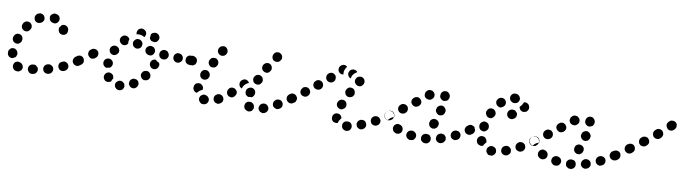

<svg xmlns="http://www.w3.org/2000/svg" viewBox="-33 -583 3231 909"><g transform="rotate(10 1582.0 -128.0)"><path d="M54 23Q58 23 62 20Q66 18 69 15Q72 11 73 7Q76 -2 71 -10Q67 -18 58 -21Q57 -21 57 -21Q48 -25 39 -21Q31 -17 28 -8Q25 1 29 9Q33 18 41 21Q43 22 45 22Q49 23 54 23ZM141 14Q147 7 146 -2Q146 -7 144 -11Q141 -15 138 -17Q135 -20 130 -22Q126 -23 121 -22H119Q110 -21 104 -14Q98 -7 99 3Q99 7 102 11Q104 15 107 18Q111 21 115 22Q119 23 124 23L126 22Q136 21 141 14ZM215 -3Q219 -11 217 -20Q216 -24 213 -28Q210 -31 206 -33Q203 -35 198 -36Q194 -37 189 -35H187Q178 -32 173 -24Q169 -16 171 -7Q172 -3 175 1Q178 4 182 7Q186 9 190 9Q194 10 199 9L201 8Q210 6 215 -3ZM285 -32Q288 -40 284 -49Q282 -53 279 -56Q275 -59 271 -60Q267 -62 262 -62Q258 -61 254 -59L251 -58Q247 -56 244 -53Q241 -50 240 -46Q238 -41 239 -37Q239 -32 241 -28Q243 -24 246 -21Q249 -18 253 -17Q258 -15 262 -16Q267 -16 271 -18L273 -19Q281 -23 285 -32ZM8 -36Q4 -37 0 -40Q-3 -43 -5 -47Q-7 -51 -7 -56Q-7 -57 -7 -59Q-8 -68 -1 -75Q5 -82 14 -82Q19 -82 23 -81Q27 -79 30 -76Q34 -73 35 -69Q37 -65 38 -61Q38 -59 38 -58Q38 -54 36 -50Q35 -45 32 -42Q31 -41 30 -41Q25 -39 20 -35Q20 -35 19 -35Q18 -35 17 -35Q12 -34 8 -36ZM345 -64Q348 -67 348 -72Q349 -76 348 -80Q347 -85 345 -89Q342 -92 338 -95Q335 -97 330 -98Q326 -99 321 -98Q317 -97 313 -94L311 -93Q304 -87 302 -78Q300 -69 306 -61Q308 -58 312 -55Q316 -53 320 -52Q324 -51 329 -52Q333 -53 337 -56L339 -57Q343 -60 345 -64ZM4 -127Q4 -123 6 -119Q8 -114 11 -112Q15 -109 19 -107Q23 -106 28 -106Q32 -106 36 -108Q40 -110 43 -114Q46 -117 48 -121V-124Q50 -128 49 -133Q49 -137 47 -141Q45 -145 42 -148Q38 -151 34 -152Q25 -155 17 -151Q9 -147 6 -138L5 -136Q3 -131 4 -127ZM36 -190Q38 -180 46 -175Q53 -170 62 -171Q72 -173 77 -181L78 -183Q84 -190 82 -200Q80 -209 73 -214Q65 -219 56 -218Q47 -216 41 -209L40 -206Q35 -199 36 -190ZM247 -227Q239 -233 230 -232Q228 -232 226 -231Q223 -230 221 -229Q218 -223 213 -219Q211 -216 211 -213Q210 -210 210 -207Q210 -207 211 -207Q211 -198 217 -191Q224 -185 233 -185Q242 -185 249 -191Q255 -198 255 -207Q255 -210 255 -212Q254 -222 247 -227ZM94 -257Q91 -254 89 -249Q88 -245 89 -241Q89 -236 91 -232Q95 -224 104 -221Q113 -219 121 -223Q122 -223 123 -224Q127 -226 130 -229Q133 -233 135 -237Q136 -241 136 -246Q135 -250 133 -254Q131 -258 128 -261Q125 -264 120 -265Q116 -267 112 -267Q107 -266 103 -264Q102 -263 100 -263Q96 -261 94 -257ZM177 -277Q172 -276 169 -273Q165 -271 162 -267Q160 -263 159 -259Q159 -254 160 -250Q161 -245 163 -242Q166 -238 169 -236Q173 -233 178 -233Q179 -232 180 -232Q189 -230 196 -235Q204 -241 206 -250Q207 -254 206 -258Q205 -263 203 -267Q200 -270 197 -273Q193 -275 189 -276Q187 -277 185 -277Q181 -278 177 -277Z M557 21Q550 27 541 27H540Q536 27 532 25Q528 24 525 20Q521 17 520 13Q518 9 518 4Q518 -5 525 -11Q532 -18 541 -18Q546 -18 550 -16Q554 -14 557 -11Q558 -10 559 -9Q560 -8 561 -6Q562 -2 563 2Q563 3 564 3Q564 4 564 5Q563 14 557 21ZM623 -4Q626 -7 627 -12Q628 -16 627 -21Q626 -25 624 -29Q623 -29 623 -30Q622 -31 621 -32Q621 -32 621 -32Q619 -35 616 -36Q613 -38 609 -38Q605 -39 601 -39Q596 -38 593 -35H592Q588 -33 586 -29Q583 -25 583 -21Q582 -16 582 -12Q583 -8 586 -4Q591 4 600 6Q609 8 617 3V2Q621 0 623 -4ZM487 -3Q483 -2 479 -2Q474 -3 470 -5Q467 -8 464 -11V-12Q458 -19 460 -29Q462 -38 469 -43Q473 -46 477 -47Q481 -48 486 -47Q490 -46 494 -44Q498 -42 500 -38H501Q503 -34 504 -30Q505 -26 505 -22Q501 -18 499 -12Q498 -10 498 -8Q497 -8 497 -7Q496 -7 495 -6Q492 -4 487 -3ZM672 -49V-50Q675 -53 676 -57Q677 -62 676 -66Q676 -71 673 -75Q671 -78 668 -81Q660 -87 651 -85Q642 -84 636 -77V-76Q630 -69 631 -60Q633 -51 640 -45Q648 -39 657 -41Q666 -42 672 -49ZM350 -67Q353 -71 354 -75Q354 -80 353 -84Q352 -89 350 -92Q345 -100 335 -102Q326 -103 319 -98L315 -95Q311 -93 309 -89Q307 -85 306 -81Q305 -77 306 -72Q307 -68 310 -64Q315 -56 324 -55Q333 -53 341 -59L344 -61Q348 -63 350 -67ZM451 -75Q445 -83 446 -92Q447 -101 454 -107Q462 -113 471 -112Q480 -111 486 -104Q492 -97 491 -88V-87Q490 -82 487 -77Q484 -72 479 -70Q475 -69 471 -69Q469 -68 467 -67Q467 -67 467 -67Q467 -67 466 -67Q457 -68 451 -75ZM412 -111Q415 -115 415 -119Q416 -124 415 -128Q414 -133 412 -136Q409 -140 405 -142Q401 -145 397 -145Q393 -146 388 -145Q384 -144 380 -141L377 -139Q369 -134 368 -124Q366 -115 372 -108Q377 -100 386 -98Q395 -97 403 -102L406 -105Q410 -107 412 -111ZM707 -115V-116Q709 -120 709 -124Q708 -129 706 -133Q704 -134 703 -135Q694 -138 689 -145Q688 -145 687 -145Q680 -146 674 -142Q667 -137 665 -130Q663 -126 664 -121Q664 -117 666 -113Q668 -109 671 -106Q674 -103 679 -101Q687 -98 696 -102Q704 -106 707 -115ZM466 -148Q463 -156 467 -165Q471 -173 480 -176Q489 -179 497 -175Q506 -171 509 -162Q512 -154 508 -145H507Q504 -138 497 -135Q490 -131 482 -133Q481 -133 480 -134Q479 -134 479 -134Q478 -134 477 -135Q469 -139 466 -148ZM867 -150Q871 -152 875 -155Q878 -158 879 -162Q881 -167 881 -171Q881 -180 875 -187Q868 -193 859 -194H858Q854 -194 850 -192Q846 -190 842 -187Q839 -184 838 -180Q836 -175 836 -171Q836 -167 838 -162Q839 -158 842 -155Q846 -152 850 -150Q854 -149 858 -149H859Q863 -148 867 -150ZM806 -156Q813 -162 813 -171Q813 -176 812 -180Q810 -184 807 -187Q804 -191 800 -192Q796 -194 791 -194Q781 -195 775 -188Q768 -182 768 -172Q768 -168 769 -164Q771 -160 774 -156Q777 -153 781 -151Q785 -150 790 -149Q799 -149 806 -156ZM737 -158Q744 -164 745 -173Q745 -178 744 -182Q742 -186 739 -190Q737 -193 733 -195Q729 -197 724 -198Q714 -198 707 -192Q700 -186 700 -177Q699 -172 701 -168Q702 -164 705 -160Q708 -157 712 -155Q716 -153 720 -153H721Q730 -152 737 -158ZM668 -164Q675 -170 677 -179Q678 -183 677 -188Q676 -192 673 -196Q671 -200 667 -202Q663 -204 659 -205H658Q649 -207 642 -201Q634 -196 632 -187Q632 -182 632 -178Q633 -174 636 -170Q639 -166 642 -164Q646 -162 651 -161Q660 -159 668 -164ZM594 -182Q585 -180 578 -186H577Q570 -191 568 -201Q566 -210 572 -217Q577 -225 586 -227Q596 -228 603 -223Q609 -219 612 -212Q614 -206 612 -199Q612 -197 611 -195Q611 -194 610 -193Q610 -192 609 -191Q604 -184 594 -182ZM543 -194Q536 -187 527 -187Q518 -187 511 -194Q504 -201 504 -210Q504 -219 511 -226Q518 -233 527 -233Q536 -233 543 -226Q545 -225 546 -223Q547 -221 548 -219Q547 -217 547 -215Q544 -206 546 -198Q545 -197 544 -196Q544 -195 543 -194ZM651 -230Q648 -233 645 -236Q643 -239 642 -243Q644 -248 644 -254Q644 -256 644 -258Q645 -259 645 -260Q646 -261 646 -262Q652 -269 661 -270Q670 -272 678 -266Q685 -261 687 -251Q688 -242 682 -235Q680 -231 676 -229Q673 -227 668 -226Q665 -227 662 -227Q658 -228 654 -228Q653 -228 653 -229Q652 -229 651 -230ZM579 -267Q583 -275 592 -278Q601 -281 609 -276Q618 -272 621 -263Q622 -259 622 -255Q621 -250 619 -246Q619 -245 618 -244Q617 -242 616 -241Q609 -246 601 -248Q592 -250 583 -249Q580 -248 578 -248Q578 -248 578 -249Q578 -249 577 -249Q575 -258 579 -267Z M959 19Q966 14 968 5Q969 0 968 -4Q967 -9 964 -12Q961 -16 958 -18Q954 -21 949 -21Q949 -22 948 -22Q944 -23 940 -22Q935 -21 932 -18Q928 -16 925 -12Q923 -8 922 -4Q920 5 926 13Q931 21 940 23Q941 23 942 23Q951 24 959 19ZM1175 16Q1171 18 1167 19Q1162 20 1158 19Q1153 18 1150 15Q1149 14 1147 14Q1140 8 1139 -1Q1138 -11 1143 -18Q1146 -21 1150 -24Q1154 -26 1158 -26Q1163 -27 1167 -26Q1172 -25 1175 -22Q1175 -22 1175 -22Q1179 -20 1181 -16Q1183 -13 1184 -9Q1184 -9 1184 -8Q1184 -4 1185 0Q1184 3 1183 5Q1182 7 1181 9Q1179 13 1175 16ZM1251 2Q1255 -6 1252 -15Q1250 -19 1247 -23Q1244 -26 1240 -28Q1236 -30 1232 -30Q1227 -30 1223 -29L1221 -28Q1213 -25 1209 -16Q1205 -8 1208 1Q1210 5 1213 8Q1216 12 1220 13Q1224 15 1228 16Q1233 16 1237 14H1238Q1247 10 1251 2ZM1031 0Q1034 -4 1035 -8Q1036 -12 1036 -17Q1035 -21 1033 -25Q1028 -33 1019 -36Q1010 -38 1002 -34L1001 -33Q993 -29 990 -20Q988 -11 992 -3Q997 6 1006 8Q1015 11 1023 6L1024 5Q1028 3 1031 0ZM1316 -32Q1318 -41 1314 -49Q1311 -53 1308 -56Q1304 -59 1300 -60Q1296 -61 1291 -60Q1287 -60 1283 -58L1282 -57Q1274 -52 1271 -43Q1269 -34 1273 -26Q1275 -22 1279 -20Q1283 -17 1287 -16Q1291 -14 1296 -15Q1300 -16 1304 -18L1305 -19Q1313 -23 1316 -32ZM891 -34Q885 -41 887 -50V-52Q888 -61 895 -67Q903 -72 912 -71Q921 -70 927 -62Q933 -55 931 -45V-44Q931 -44 931 -43Q931 -43 931 -43Q924 -41 919 -37Q912 -32 907 -25Q907 -25 906 -25Q906 -25 906 -25Q896 -26 891 -34ZM1090 -46Q1092 -50 1093 -54Q1093 -59 1092 -63Q1090 -67 1087 -70Q1081 -77 1072 -78Q1062 -79 1055 -73L1054 -72Q1051 -69 1049 -65Q1047 -61 1047 -56Q1046 -52 1048 -47Q1049 -43 1052 -40Q1058 -33 1068 -32Q1077 -31 1084 -38L1085 -39Q1088 -42 1090 -46ZM1133 -67Q1133 -71 1134 -75V-77Q1137 -86 1145 -90Q1153 -95 1162 -93Q1171 -90 1176 -82Q1180 -74 1178 -65L1177 -63Q1176 -59 1173 -55Q1170 -51 1165 -49Q1160 -49 1156 -49Q1153 -48 1150 -48Q1145 -49 1142 -52Q1138 -54 1136 -58Q1134 -62 1133 -67ZM1376 -72Q1377 -81 1372 -89Q1369 -93 1366 -95Q1362 -97 1358 -98Q1353 -99 1349 -98Q1344 -97 1341 -94H1339Q1336 -91 1333 -87Q1331 -84 1330 -79Q1329 -75 1330 -70Q1331 -66 1334 -62Q1339 -55 1348 -53Q1358 -51 1365 -57L1366 -58Q1374 -63 1376 -72ZM1120 -98Q1126 -105 1134 -110Q1138 -112 1141 -113Q1140 -116 1139 -118Q1139 -118 1138 -119Q1138 -119 1137 -120Q1134 -123 1130 -125Q1126 -127 1121 -127Q1117 -127 1113 -125Q1109 -123 1106 -120L1104 -119Q1098 -112 1098 -103Q1098 -94 1104 -87Q1106 -85 1108 -84Q1110 -83 1113 -82V-83Q1115 -91 1120 -98ZM909 -106Q912 -97 921 -94Q929 -90 938 -94Q947 -97 950 -106L951 -107Q954 -116 951 -124Q947 -133 938 -137Q930 -140 921 -137Q913 -133 909 -124V-123Q905 -114 909 -106ZM1158 -136Q1158 -132 1160 -127Q1161 -123 1164 -120Q1167 -117 1171 -115Q1180 -111 1189 -114Q1197 -117 1201 -126L1202 -127Q1204 -131 1204 -136Q1204 -140 1202 -144Q1201 -149 1198 -152Q1195 -155 1191 -157Q1182 -161 1174 -158Q1165 -155 1161 -146L1160 -145Q1158 -141 1158 -136ZM858 -150Q863 -151 866 -155Q869 -158 871 -162Q873 -166 873 -170Q873 -180 867 -186Q861 -193 851 -193Q850 -193 850 -193Q841 -194 834 -188Q827 -181 827 -172Q826 -163 832 -156Q839 -149 848 -149Q849 -148 850 -148Q854 -148 858 -150ZM938 -171Q941 -163 949 -158Q953 -156 957 -156Q962 -156 966 -157Q970 -158 974 -161Q977 -164 979 -168L980 -169Q982 -173 982 -178Q983 -182 981 -187Q980 -191 977 -194Q974 -198 970 -200Q966 -202 962 -202Q957 -202 953 -201Q949 -200 945 -197Q942 -194 940 -190L939 -189Q935 -180 938 -171ZM1191 -192Q1194 -183 1202 -179Q1206 -176 1210 -176Q1214 -175 1219 -176Q1223 -178 1227 -180Q1230 -183 1232 -187L1233 -188Q1238 -196 1235 -205Q1233 -214 1225 -219Q1221 -221 1217 -222Q1212 -222 1208 -221Q1203 -220 1200 -217Q1196 -214 1194 -211L1193 -209Q1189 -201 1191 -192ZM971 -234Q974 -225 982 -221Q990 -216 999 -219Q1008 -221 1012 -229L1013 -230Q1018 -238 1015 -247Q1013 -256 1005 -261Q997 -266 988 -263Q979 -261 974 -253L973 -252Q969 -243 971 -234ZM1230 -253Q1231 -244 1239 -238Q1243 -236 1247 -235Q1252 -234 1256 -235Q1260 -235 1264 -238Q1268 -240 1270 -244L1271 -245Q1277 -253 1275 -262Q1273 -271 1266 -276Q1258 -282 1249 -280Q1240 -279 1234 -271V-270Q1228 -262 1230 -253Z M1645 27Q1649 25 1652 21Q1654 18 1656 13Q1657 9 1656 4Q1655 -5 1648 -11Q1640 -16 1631 -15H1630Q1621 -14 1615 -7Q1609 1 1611 10Q1611 14 1613 18Q1615 22 1619 25Q1623 28 1627 29Q1631 30 1636 30H1637Q1641 29 1645 27ZM1716 4Q1719 1 1721 -3Q1723 -7 1723 -12Q1723 -16 1721 -20Q1718 -29 1710 -33Q1701 -36 1692 -33H1691Q1687 -31 1684 -28Q1681 -25 1679 -21Q1677 -17 1677 -12Q1677 -8 1679 -3Q1682 5 1691 9Q1699 13 1708 9H1709Q1713 7 1716 4ZM1565 -3Q1558 -9 1557 -19Q1557 -19 1557 -20Q1557 -24 1558 -29Q1559 -33 1562 -36Q1565 -40 1569 -42Q1573 -44 1577 -44Q1586 -45 1593 -40Q1600 -34 1602 -25Q1599 -23 1598 -20Q1592 -13 1589 -4Q1589 -2 1589 0Q1587 0 1585 1Q1584 1 1582 1Q1573 2 1565 -3ZM1785 -34Q1788 -43 1784 -51Q1781 -55 1778 -58Q1775 -61 1770 -62Q1766 -64 1762 -63Q1757 -63 1753 -61L1752 -60Q1744 -56 1741 -47Q1739 -38 1743 -30Q1745 -26 1748 -23Q1752 -20 1756 -19Q1760 -18 1765 -18Q1769 -18 1773 -21H1774Q1782 -25 1785 -34ZM1845 -73Q1847 -82 1841 -90Q1839 -94 1835 -96Q1831 -98 1827 -99Q1822 -100 1818 -99Q1814 -98 1810 -95H1809Q1802 -89 1800 -80Q1798 -71 1804 -63Q1806 -60 1810 -57Q1814 -55 1819 -54Q1823 -53 1827 -55Q1832 -56 1835 -58L1836 -59Q1844 -64 1845 -73ZM1375 -65Q1377 -69 1378 -74Q1379 -78 1378 -82Q1377 -87 1374 -90Q1372 -94 1368 -96Q1364 -99 1360 -100Q1355 -100 1351 -100Q1347 -99 1343 -96L1342 -95Q1335 -90 1333 -81Q1331 -72 1337 -64Q1339 -60 1343 -58Q1347 -56 1351 -55Q1355 -54 1360 -55Q1364 -56 1368 -59H1369Q1372 -62 1375 -65ZM1571 -79Q1575 -71 1584 -68Q1588 -66 1593 -66Q1597 -67 1601 -69Q1605 -71 1608 -74Q1611 -77 1613 -81V-82Q1615 -87 1614 -91Q1614 -95 1612 -100Q1610 -104 1607 -107Q1604 -110 1600 -111Q1591 -114 1582 -110Q1574 -106 1571 -97L1570 -96Q1567 -88 1571 -79ZM1431 -107Q1434 -111 1434 -116Q1435 -120 1434 -124Q1432 -129 1430 -132Q1424 -140 1415 -141Q1406 -142 1398 -137L1397 -136Q1394 -133 1392 -129Q1389 -125 1389 -121Q1388 -117 1389 -112Q1390 -108 1393 -104Q1399 -97 1408 -96Q1417 -94 1425 -100V-101Q1429 -103 1431 -107ZM1599 -146Q1601 -137 1610 -132Q1618 -128 1627 -131Q1636 -133 1640 -141L1641 -142Q1645 -150 1642 -159Q1640 -168 1632 -173Q1623 -177 1614 -175Q1606 -172 1601 -164V-163Q1596 -155 1599 -146ZM1489 -159Q1490 -168 1484 -176Q1478 -183 1469 -184Q1460 -185 1452 -179V-178Q1444 -173 1443 -163Q1442 -154 1448 -147Q1454 -140 1463 -139Q1473 -138 1480 -143L1481 -144Q1488 -150 1489 -159ZM1542 -204Q1543 -214 1537 -221Q1531 -228 1521 -229Q1512 -229 1505 -223L1504 -222Q1497 -216 1497 -207Q1496 -198 1502 -191Q1508 -184 1518 -183Q1527 -182 1534 -188L1535 -189Q1542 -195 1542 -204ZM1634 -216Q1634 -212 1634 -207Q1635 -203 1638 -199Q1640 -195 1644 -193Q1652 -188 1661 -189Q1670 -191 1675 -199L1676 -200Q1678 -203 1679 -208Q1680 -212 1679 -217Q1678 -221 1676 -225Q1673 -228 1670 -231Q1662 -236 1653 -234Q1644 -233 1638 -225V-224Q1635 -220 1634 -216ZM1632 -249Q1635 -252 1638 -253Q1636 -255 1634 -257Q1632 -258 1630 -260H1629Q1621 -264 1612 -261Q1603 -258 1599 -249Q1595 -241 1598 -232Q1601 -223 1610 -219H1611Q1611 -219 1611 -219Q1612 -219 1612 -218Q1612 -220 1613 -221Q1614 -230 1619 -237L1620 -238Q1625 -245 1632 -249ZM1548 -252Q1548 -262 1554 -268L1555 -269Q1561 -275 1570 -276Q1579 -276 1586 -270Q1582 -265 1579 -259Q1575 -251 1574 -243Q1574 -236 1575 -231Q1570 -229 1564 -231Q1558 -232 1554 -237Q1548 -243 1548 -252Z M2030 15Q2036 8 2035 -1Q2035 -6 2033 -10Q2031 -14 2028 -17Q2024 -20 2020 -21Q2016 -22 2011 -22H2010Q2000 -21 1994 -14Q1988 -7 1989 2Q1989 7 1991 11Q1993 15 1996 17Q2000 20 2004 22Q2008 23 2013 23H2015Q2024 22 2030 15ZM1948 19Q1952 18 1956 16Q1959 13 1961 9Q1964 5 1964 1Q1966 -8 1960 -16Q1954 -23 1945 -25H1943Q1934 -26 1927 -21Q1919 -15 1918 -6Q1917 -1 1918 3Q1920 7 1922 11Q1925 14 1929 17Q1933 19 1937 20H1939Q1943 20 1948 19ZM2097 4Q2100 1 2102 -3Q2105 -6 2105 -11Q2105 -15 2104 -20Q2101 -29 2093 -33Q2085 -37 2076 -35L2074 -34Q2070 -33 2067 -30Q2063 -27 2061 -23Q2059 -19 2059 -15Q2058 -10 2059 -6Q2062 3 2070 7Q2079 12 2087 9L2089 8Q2093 7 2097 4ZM1881 0Q1890 -3 1894 -11Q1898 -20 1895 -29Q1892 -37 1884 -42H1882Q1878 -44 1874 -45Q1869 -45 1865 -44Q1861 -42 1857 -39Q1854 -36 1852 -32Q1848 -24 1851 -15Q1854 -6 1862 -2L1864 -1Q1872 3 1881 0ZM2170 -33Q2173 -41 2169 -50Q2167 -54 2163 -57Q2160 -60 2156 -61Q2151 -62 2147 -62Q2143 -62 2139 -60L2137 -59Q2129 -55 2126 -46Q2123 -37 2127 -29Q2129 -25 2132 -22Q2135 -19 2140 -18Q2144 -16 2148 -16Q2153 -17 2157 -19L2159 -20Q2167 -24 2170 -33ZM2016 -67Q2019 -58 2028 -54Q2032 -52 2036 -52Q2041 -52 2045 -53Q2049 -55 2052 -58Q2056 -61 2057 -65L2058 -67Q2062 -75 2059 -84Q2056 -92 2047 -96Q2043 -98 2039 -98Q2034 -99 2030 -97Q2026 -96 2023 -93Q2019 -90 2017 -86V-84Q2013 -75 2016 -67ZM2232 -72Q2233 -81 2228 -89Q2223 -97 2213 -98Q2204 -100 2197 -94L2195 -93Q2192 -91 2189 -87Q2187 -83 2186 -79Q2185 -74 2186 -70Q2187 -66 2190 -62Q2192 -58 2196 -56Q2200 -54 2204 -53Q2209 -52 2213 -53Q2217 -54 2221 -57L2223 -58Q2230 -63 2232 -72ZM1801 -72Q1800 -77 1801 -81Q1802 -85 1804 -89Q1806 -93 1810 -95L1812 -96Q1819 -102 1828 -100Q1838 -99 1843 -91Q1845 -87 1846 -83Q1847 -79 1847 -74Q1839 -72 1833 -68Q1826 -64 1821 -57Q1820 -56 1820 -55Q1815 -55 1811 -58Q1807 -60 1805 -64Q1802 -68 1801 -72ZM1904 -117Q1905 -126 1900 -134Q1897 -137 1893 -140Q1889 -142 1885 -142Q1880 -143 1876 -142Q1872 -141 1868 -138L1867 -137Q1859 -131 1858 -122Q1857 -113 1862 -106Q1868 -98 1877 -97Q1886 -96 1894 -101L1895 -102Q1903 -108 1904 -117ZM2036 -147V-146Q2034 -137 2040 -130Q2045 -122 2054 -120Q2058 -119 2063 -120Q2067 -121 2071 -123Q2075 -126 2077 -130Q2080 -133 2080 -138L2081 -140Q2083 -149 2077 -156Q2072 -164 2063 -166Q2054 -168 2046 -162Q2038 -157 2037 -148ZM1961 -160Q1962 -170 1956 -177Q1953 -181 1949 -183Q1946 -185 1941 -186Q1937 -186 1932 -185Q1928 -184 1925 -181L1923 -180Q1916 -174 1914 -165Q1913 -156 1919 -149Q1922 -145 1926 -143Q1929 -141 1934 -140Q1938 -139 1943 -141Q1947 -142 1951 -144L1952 -146Q1959 -151 1961 -160ZM2017 -204Q2018 -214 2012 -221Q2009 -224 2005 -227Q2001 -229 1997 -229Q1993 -230 1988 -229Q1984 -228 1980 -225L1979 -224Q1976 -221 1973 -217Q1971 -213 1971 -209Q1970 -204 1971 -200Q1972 -196 1975 -192Q1981 -185 1990 -184Q2000 -182 2007 -188L2008 -189Q2016 -195 2017 -204ZM2045 -205Q2047 -200 2050 -197Q2053 -194 2057 -192Q2061 -190 2066 -190Q2070 -190 2074 -192Q2078 -193 2082 -196Q2085 -199 2087 -204Q2088 -208 2089 -212V-214Q2089 -223 2082 -230Q2076 -237 2067 -237Q2057 -237 2051 -231Q2044 -224 2044 -215V-213Q2043 -209 2045 -205Z M2336 25Q2340 23 2343 20Q2346 17 2348 13Q2350 9 2350 5Q2350 -5 2344 -12Q2337 -18 2328 -19H2327Q2317 -19 2311 -12Q2304 -6 2304 3Q2304 8 2305 12Q2307 16 2310 19Q2313 23 2317 25Q2321 26 2326 26H2327Q2332 27 2336 25ZM2411 7Q2415 4 2417 0Q2419 -4 2419 -8Q2419 -13 2418 -17Q2414 -26 2406 -30Q2398 -34 2389 -31L2387 -30Q2379 -27 2375 -19Q2371 -10 2374 -1Q2377 7 2385 11Q2394 15 2402 12H2404Q2408 10 2411 7ZM2273 -11Q2268 -12 2264 -14Q2260 -16 2257 -19Q2254 -23 2253 -27Q2253 -28 2252 -29Q2250 -38 2254 -46Q2259 -54 2268 -57Q2272 -58 2276 -57Q2281 -57 2285 -55Q2289 -53 2291 -49Q2294 -46 2296 -41Q2296 -41 2296 -40Q2297 -38 2297 -35Q2297 -33 2297 -30Q2296 -29 2295 -29Q2288 -22 2285 -14Q2284 -13 2283 -13Q2282 -12 2281 -12Q2277 -11 2273 -11ZM2482 -33Q2484 -42 2480 -50Q2478 -54 2474 -57Q2470 -59 2466 -61Q2462 -62 2457 -61Q2453 -61 2449 -59L2448 -58Q2440 -53 2437 -44Q2435 -35 2439 -27Q2444 -19 2453 -17Q2462 -14 2470 -19H2471Q2479 -24 2482 -33ZM2542 -73Q2543 -82 2538 -90Q2533 -97 2523 -99Q2514 -100 2507 -95L2505 -94Q2498 -89 2496 -80Q2495 -71 2500 -63Q2502 -59 2506 -57Q2510 -54 2514 -54Q2519 -53 2523 -54Q2528 -55 2531 -57L2532 -58Q2540 -64 2542 -73ZM2231 -66Q2234 -69 2234 -74Q2235 -76 2235 -77Q2235 -79 2234 -81Q2231 -86 2230 -92Q2227 -95 2224 -97Q2220 -99 2216 -100Q2212 -101 2207 -100Q2203 -99 2199 -96L2198 -95Q2194 -93 2192 -89Q2190 -85 2189 -81Q2188 -77 2189 -72Q2190 -68 2193 -64Q2198 -56 2207 -55Q2216 -53 2224 -59H2225Q2229 -62 2231 -66ZM2255 -90Q2260 -83 2270 -81Q2274 -80 2278 -81Q2283 -82 2286 -85Q2290 -88 2292 -91Q2295 -95 2296 -100V-101Q2297 -110 2292 -118Q2287 -125 2277 -127Q2268 -129 2261 -123Q2253 -118 2251 -109V-107Q2250 -98 2255 -90ZM2273 -163Q2276 -154 2284 -150Q2293 -146 2302 -149Q2310 -153 2314 -161L2315 -163Q2319 -171 2315 -180Q2312 -188 2304 -192Q2295 -196 2286 -193Q2278 -190 2274 -181L2273 -180Q2269 -171 2273 -163ZM2416 -177Q2419 -186 2415 -194Q2411 -197 2409 -200Q2408 -201 2408 -202Q2403 -206 2396 -206Q2390 -207 2384 -204H2383Q2375 -199 2372 -191Q2369 -182 2373 -173Q2377 -165 2386 -162Q2395 -159 2403 -163L2404 -164Q2413 -168 2416 -177ZM2467 -234Q2466 -238 2463 -242Q2461 -245 2457 -247Q2453 -250 2448 -250Q2446 -250 2444 -250Q2441 -250 2439 -249Q2439 -249 2439 -248Q2436 -239 2430 -232Q2427 -228 2423 -225Q2424 -217 2429 -211Q2434 -206 2442 -204Q2446 -204 2451 -205Q2455 -206 2459 -208Q2462 -211 2465 -215Q2467 -218 2468 -223Q2468 -224 2468 -225Q2469 -230 2467 -234ZM2310 -229Q2310 -220 2317 -213Q2320 -210 2324 -208Q2328 -206 2332 -206Q2337 -206 2341 -208Q2345 -210 2348 -213L2349 -214Q2356 -220 2356 -230Q2356 -239 2349 -246Q2343 -252 2334 -252Q2324 -252 2318 -246L2317 -245Q2310 -238 2310 -229ZM2376 -275Q2370 -267 2371 -258Q2372 -249 2380 -243Q2387 -237 2396 -238H2398Q2407 -239 2413 -246Q2419 -254 2418 -263Q2417 -267 2415 -271Q2413 -275 2409 -278Q2406 -281 2402 -282Q2397 -283 2393 -283H2391Q2382 -282 2376 -275Z M2727 15Q2733 8 2732 -1Q2732 -6 2730 -10Q2728 -14 2725 -17Q2721 -20 2717 -21Q2713 -22 2708 -22H2707Q2697 -21 2691 -14Q2685 -7 2686 2Q2686 7 2688 11Q2690 15 2693 17Q2697 20 2701 22Q2705 23 2710 23H2712Q2721 22 2727 15ZM2645 19Q2649 18 2653 16Q2656 13 2658 9Q2661 5 2661 1Q2663 -8 2657 -16Q2651 -23 2642 -25H2640Q2631 -26 2624 -21Q2616 -15 2615 -6Q2614 -1 2615 3Q2617 7 2619 11Q2622 14 2626 17Q2630 19 2634 20H2636Q2640 20 2645 19ZM2794 4Q2797 1 2799 -3Q2802 -6 2802 -11Q2802 -15 2801 -20Q2798 -29 2790 -33Q2782 -37 2773 -35L2771 -34Q2767 -33 2764 -30Q2760 -27 2758 -23Q2756 -19 2756 -15Q2755 -10 2756 -6Q2759 3 2767 7Q2776 12 2784 9L2786 8Q2790 7 2794 4ZM2578 0Q2587 -3 2591 -11Q2595 -20 2592 -29Q2589 -37 2581 -42H2579Q2575 -44 2571 -45Q2566 -45 2562 -44Q2558 -42 2554 -39Q2551 -36 2549 -32Q2545 -24 2548 -15Q2551 -6 2559 -2L2561 -1Q2569 3 2578 0ZM2867 -33Q2870 -41 2866 -50Q2864 -54 2860 -57Q2857 -60 2853 -61Q2848 -62 2844 -62Q2840 -62 2836 -60L2834 -59Q2826 -55 2823 -46Q2820 -37 2824 -29Q2826 -25 2829 -22Q2832 -19 2837 -18Q2841 -16 2845 -16Q2850 -17 2854 -19L2856 -20Q2864 -24 2867 -33ZM2713 -67Q2716 -58 2725 -54Q2729 -52 2733 -52Q2738 -52 2742 -53Q2746 -55 2749 -58Q2753 -61 2754 -65L2755 -67Q2759 -75 2756 -84Q2753 -92 2744 -96Q2740 -98 2736 -98Q2731 -99 2727 -97Q2723 -96 2720 -93Q2716 -90 2714 -86V-84Q2710 -75 2713 -67ZM2929 -72Q2930 -81 2925 -89Q2920 -97 2910 -98Q2901 -100 2894 -94L2892 -93Q2889 -91 2886 -87Q2884 -83 2883 -79Q2882 -74 2883 -70Q2884 -66 2887 -62Q2889 -58 2893 -56Q2897 -54 2901 -53Q2906 -52 2910 -53Q2914 -54 2918 -57L2920 -58Q2927 -63 2929 -72ZM2498 -72Q2497 -77 2498 -81Q2499 -85 2501 -89Q2503 -93 2507 -95L2509 -96Q2516 -102 2525 -100Q2535 -99 2540 -91Q2542 -87 2543 -83Q2544 -79 2544 -74Q2536 -72 2530 -68Q2523 -64 2518 -57Q2517 -56 2517 -55Q2512 -55 2508 -58Q2504 -60 2502 -64Q2499 -68 2498 -72ZM2601 -117Q2602 -126 2597 -134Q2594 -137 2590 -140Q2586 -142 2582 -142Q2577 -143 2573 -142Q2569 -141 2565 -138L2564 -137Q2556 -131 2555 -122Q2554 -113 2559 -106Q2565 -98 2574 -97Q2583 -96 2591 -101L2592 -102Q2600 -108 2601 -117ZM2733 -147V-146Q2731 -137 2737 -130Q2742 -122 2751 -120Q2755 -119 2760 -120Q2764 -121 2768 -123Q2772 -126 2774 -130Q2777 -133 2777 -138L2778 -140Q2780 -149 2774 -156Q2769 -164 2760 -166Q2751 -168 2743 -162Q2735 -157 2734 -148ZM2658 -160Q2659 -170 2653 -177Q2650 -181 2646 -183Q2643 -185 2638 -186Q2634 -186 2629 -185Q2625 -184 2622 -181L2620 -180Q2613 -174 2611 -165Q2610 -156 2616 -149Q2619 -145 2623 -143Q2626 -141 2631 -140Q2635 -139 2640 -141Q2644 -142 2648 -144L2649 -146Q2656 -151 2658 -160ZM2714 -204Q2715 -214 2709 -221Q2706 -224 2702 -227Q2698 -229 2694 -229Q2690 -230 2685 -229Q2681 -228 2677 -225L2676 -224Q2673 -221 2670 -217Q2668 -213 2668 -209Q2667 -204 2668 -200Q2669 -196 2672 -192Q2678 -185 2687 -184Q2697 -182 2704 -188L2705 -189Q2713 -195 2714 -204ZM2742 -205Q2744 -200 2747 -197Q2750 -194 2754 -192Q2758 -190 2763 -190Q2767 -190 2771 -192Q2775 -193 2779 -196Q2782 -199 2784 -204Q2785 -208 2786 -212V-214Q2786 -223 2779 -230Q2773 -237 2764 -237Q2754 -237 2748 -231Q2741 -224 2741 -215V-213Q2740 -209 2742 -205Z M2930 -66Q2933 -70 2933 -74Q2934 -79 2933 -83Q2932 -87 2930 -91Q2924 -99 2915 -100Q2906 -102 2898 -96L2895 -94Q2891 -91 2889 -88Q2887 -84 2886 -79Q2885 -75 2886 -71Q2887 -66 2890 -63Q2895 -55 2904 -53Q2913 -52 2921 -57L2924 -60Q2928 -62 2930 -66ZM2995 -118Q2996 -127 2991 -135Q2986 -143 2976 -144Q2967 -145 2960 -140L2956 -138Q2949 -132 2947 -123Q2946 -114 2951 -106Q2957 -99 2966 -97Q2975 -96 2983 -101L2986 -104Q2993 -109 2995 -118ZM3056 -163Q3057 -173 3051 -180Q3049 -184 3045 -186Q3041 -188 3037 -189Q3032 -189 3028 -188Q3023 -187 3020 -185L3017 -182Q3009 -177 3008 -167Q3007 -158 3012 -151Q3018 -143 3027 -142Q3036 -141 3044 -146L3047 -149Q3054 -154 3056 -163ZM3115 -211Q3116 -220 3110 -228Q3104 -235 3095 -236Q3086 -237 3078 -231L3075 -228Q3068 -222 3067 -213Q3066 -204 3072 -196Q3078 -189 3088 -188Q3097 -187 3104 -193L3107 -196Q3114 -202 3115 -211ZM3170 -255Q3171 -259 3171 -264Q3171 -268 3170 -272Q3168 -277 3165 -280Q3161 -283 3157 -285Q3153 -286 3149 -286Q3144 -286 3140 -285Q3136 -283 3133 -280L3130 -277Q3123 -270 3123 -261Q3124 -252 3130 -245Q3137 -238 3146 -238Q3155 -238 3162 -245L3165 -248Q3168 -251 3170 -255Z"/></g></svg>

Font: FRB American Cursive Dotted Extrabold
Style: Bold Italic
Weight: 800
Italic angle: -25°
Version: Version 2.0;Modular Font Editor K font №1